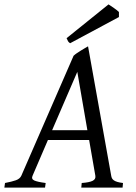

<svg xmlns="http://www.w3.org/2000/svg" viewBox="-37 -854 617 874"><path d="M200.2 -261.2H360.8L314.9 -526.9ZM521 0H333L335 -21Q369.6 -23.4 384.8 -31Q399.9 -38.6 397 -54.2L368.7 -216.8H181.2L111.3 -54.2Q104.5 -39.1 118.9 -32.5Q133.3 -25.9 170.9 -21L168 0H-17.1L-14.2 -21Q16.6 -26.9 35.2 -33.4Q53.7 -40 60.1 -54.2L297.9 -600.1Q304.2 -606 313 -612.1Q321.8 -618.2 331.1 -623.8Q340.3 -629.4 348.9 -634.5Q357.4 -639.6 363.8 -643.1L469.2 -54.2Q470.2 -47.4 472.9 -42.2Q475.6 -37.1 481.4 -33Q487.3 -28.8 497.3 -25.9Q507.3 -22.9 522.9 -21ZM504.4 -776.4 282.2 -657.2Q275.4 -661.6 272.9 -666Q270.5 -670.4 266.1 -680.2L457 -834Q461.4 -831.1 468 -826.7Q474.6 -822.3 481.7 -817.4Q488.8 -812.5 495.1 -807.6Q501.5 -802.7 504.4 -799.3Z"/></svg>

Font: GentiumAlt
Style: Italic
Weight: 400
Italic angle: -7°
Designer: J. Victor Gaultney
Version: Version 1.02; 2005; OFL release